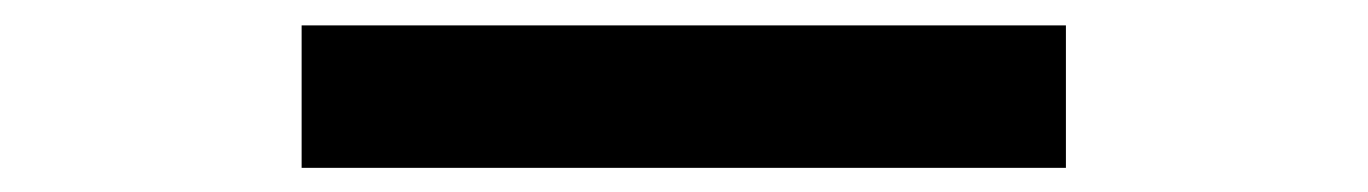

<svg xmlns="http://www.w3.org/2000/svg" viewBox="-20 -382 1104 155"><path d="M223.5 -246.5V-361.5H840.5V-246.5Z"/></svg>

Font: Trispace Expanded SemiBold
Style: Regular
Weight: 600
Width: 7
Designer: Tyler Finck
Foundry: Etcetera Type Company
Version: Version 1.210; ttfautohint (v1.8.3)